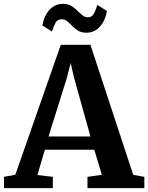

<svg xmlns="http://www.w3.org/2000/svg" viewBox="-34 -981 772 1001"><path d="M46 -70 283 -747.5H437.5L660.5 -69.5L718.5 -59V0H422V-59L497 -69.5L457.5 -200.5H200L161 -68.5L241.5 -59V0H-13L-13.5 -59ZM437.5 -269.5 351.5 -578 334.5 -652.5 315 -576.5 219 -269.5ZM417 -810.5Q390.5 -810.5 373.2 -821Q356 -831.5 343 -845.2Q330 -859 317.2 -869.8Q304.5 -880.5 287 -880.5Q265.5 -880.5 255 -861.5Q244.5 -842.5 237 -816.5L186.5 -848.5Q197 -901.5 225.5 -931.2Q254 -961 294 -961Q320 -961 337.5 -950.5Q355 -940 368.5 -926.2Q382 -912.5 395 -901.8Q408 -891 424 -891Q445 -890.5 455.5 -909.8Q466 -929 473.5 -955.5L524 -923.5Q513.5 -870 485.2 -840.2Q457 -810.5 417 -810.5Z"/></svg>

Font: Merriweather 20pt
Style: Bold
Weight: 700
Version: Version 2.100